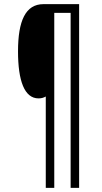

<svg xmlns="http://www.w3.org/2000/svg" viewBox="-20 -780 492 927"><path d="M362 127V-760H190C103 -760 67 -679 67 -532C67 -390 98 -305 166 -305C180 -305 190 -308 201 -314V127H242V-718H321V127Z"/></svg>

Font: Noto Sans Gujarati ExtraCondensed Light
Style: Regular
Weight: 300
Width: 2
Designer: Jelle Bosma - Monotype Design Team, Universal Thirst
Foundry: Monotype Imaging Inc.
Version: Version 2.106